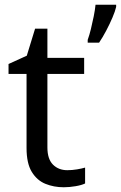

<svg xmlns="http://www.w3.org/2000/svg" viewBox="-20 -780 510 810"><path d="M264 -62Q284 -62 305 -65.5Q326 -69 339 -73V-6Q325 1 299 5.5Q273 10 249 10Q207 10 171.5 -4.5Q136 -19 114 -55Q92 -91 92 -156V-468H16V-510L93 -545L128 -659H180V-536H335V-468H180V-158Q180 -109 203.5 -85.5Q227 -62 264 -62ZM470 -751Q466 -733 454.5 -706Q443 -679 428 -650.5Q413 -622 398 -600H350V-612Q357 -631 363.5 -657.5Q370 -684 375.5 -711.5Q381 -739 383 -760H470Z"/></svg>

Font: Noto Sans Thaana
Style: Regular
Weight: 400
Designer: Monotype Design Team
Foundry: Monotype Imaging Inc.
Version: Version 2.001